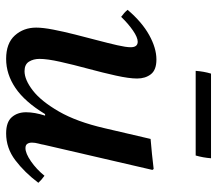

<svg xmlns="http://www.w3.org/2000/svg" viewBox="-61 -635 708 626"><g transform="rotate(90 293.0 -322.0)"><path d="M398 -309 433 -459Q457 -461 482 -463.5Q507 -466 531 -469L534 -465L452 -111Q451 -104 448 -93Q445 -82 445 -72Q445 -63 449 -57Q453 -51 463 -51Q480 -51 506 -69Q532 -87 553 -113Q566 -104 576 -93Q542 -48 502.5 -18Q463 12 415 12Q378 12 362 -6.5Q346 -25 346 -53Q346 -81 357 -115H352Q312 -49 267 -18.5Q222 12 172 12Q121 12 95.5 -16.5Q70 -45 70 -86Q70 -108 76.5 -141.5Q83 -175 92.5 -212.5Q102 -250 111.5 -286Q121 -322 127.5 -350.5Q134 -379 134 -394Q134 -417 116 -417Q102 -417 79.5 -401.5Q57 -386 35 -363Q28 -368 22.5 -373Q17 -378 12 -384Q52 -431 94.5 -454.5Q137 -478 174 -478Q208 -478 222 -460Q236 -442 236 -415Q236 -389 226.5 -346Q217 -303 204 -255Q191 -207 181.5 -164.5Q172 -122 172 -97Q172 -77 181 -62.5Q190 -48 212 -48Q240 -48 275 -75Q310 -102 343.5 -160Q377 -218 398 -309ZM220 -656H496Q494 -630 487 -606H211Q213 -633 220 -656Z"/></g></svg>

Font: Tiro Kannada
Style: Italic
Weight: 400
Italic angle: -11°
Designer: Kannada: John Hudson & Fiona Ross, assisted by Kaja Sojewska. Latin: John Hudson with Paul Hanslow, assisted by Kaja Soj
Foundry: Tiro Typeworks Ltd.
Version: Version 1.52